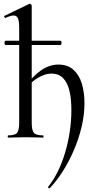

<svg xmlns="http://www.w3.org/2000/svg" viewBox="-20 -746 513 1041"><path d="M10 -502Q6 -502 5 -508Q4 -514 5 -519.5Q6 -525 10 -525H308Q312 -525 313 -519.5Q314 -514 313 -508Q312 -502 308 -502ZM24 0Q22 0 22 -6Q22 -12 24 -12Q61 -12 72.5 -25.5Q84 -39 84 -81V-595Q84 -630 77.5 -646Q71 -662 54 -662Q39 -662 10 -649Q7 -647 4 -653Q1 -659 4 -660L139 -725Q143 -727 147.5 -723Q152 -719 152 -715V-81Q152 -39 164 -25.5Q176 -12 213 -12Q216 -12 216 -6Q216 0 213 0Q194 0 170 -1Q146 -2 119 -2Q92 -2 67.5 -1Q43 0 24 0ZM258 -347Q225 -347 186.5 -324.5Q148 -302 120 -264L116 -276Q162 -338 206 -367Q250 -396 296 -396Q347 -396 378.5 -367.5Q410 -339 424 -291.5Q438 -244 438 -186Q438 -124 422.5 -58.5Q407 7 380 69.5Q353 132 319 185Q285 238 249 275Q247 277 243 273Q239 269 241 267Q270 231 293.5 183.5Q317 136 333.5 80Q350 24 358.5 -34.5Q367 -93 367 -150Q367 -207 357 -251.5Q347 -296 323 -321.5Q299 -347 258 -347Z"/></svg>

Font: Cormorant Medium
Style: Regular
Weight: 500
Designer: Christian Thalmann (Catharsis Fonts)
Foundry: Catharsis Fonts
Version: Version 4.000